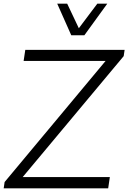

<svg xmlns="http://www.w3.org/2000/svg" viewBox="-26 -1020 707 1040"><path d="M360 -829 284 -1000H338L401 -867L501 -1000H555L431 -829ZM569 -61 560 0H-6L-1 -34L546 -690H102L111 -750H649L644 -716L97 -61Z"/></svg>

Font: Oakes Grotesk Light
Style: Italic
Weight: 300
Italic angle: -8°
Designer: Samuel Oakes
Foundry: Samuel Oakes
Version: Version 1.000;PS 001.000;hotconv 1.0.88;makeotf.lib2.5.64775